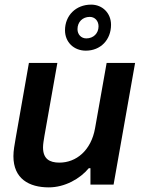

<svg xmlns="http://www.w3.org/2000/svg" viewBox="-20 -798 623 830"><path d="M351 -579C415 -579 460 -626 460 -691C460 -741 423 -778 374 -778C308 -778 261 -731 261 -667C261 -616 299 -579 351 -579ZM353 -632C331 -632 315 -649 315 -672C315 -703 337 -725 368 -725C390 -725 406 -708 406 -684C406 -654 384 -632 353 -632ZM191 12C260 12 326 -25 364 -71H371V0H471L564 -526H441L391 -244C374 -147 309 -95 237 -95C194 -95 166 -111 166 -161C166 -175 169 -191 172 -210L228 -526H105L48 -202C43 -173 38 -147 38 -123C38 -25 106 12 191 12Z"/></svg>

Font: Archivo SemiBold
Style: Italic
Weight: 600
Italic angle: -10°
Designer: Hector Gatti
Foundry: Omnibus-Type
Version: Version 2.001